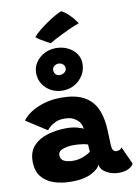

<svg xmlns="http://www.w3.org/2000/svg" viewBox="-113 -1157 886 1237"><g transform="rotate(-10 330.0 -538.5)"><path d="M252 8Q190 8 139 -8.8Q88 -25.5 57.8 -63.2Q27.5 -101 27.5 -164Q27.5 -227.5 63.2 -265.5Q99 -303.5 156.8 -320.2Q214.5 -337 280.5 -337Q315 -337 345.8 -329.2Q376.5 -321.5 388.5 -313.5Q388 -325 383 -338.8Q378 -352.5 369.5 -362Q355.5 -378 333.5 -389Q311.5 -400 273.5 -400Q235.5 -400 205.5 -382.5Q175.5 -365 160.5 -344L24.5 -431.5Q58.5 -478 127.8 -507.2Q197 -536.5 277.5 -536.5Q367.5 -536.5 422 -508.8Q476.5 -481 504 -428.5Q529 -380 536 -309Q538 -281 539.2 -253.8Q540.5 -226.5 541 -199.5Q541.5 -160 549.2 -147.8Q557 -135.5 570.5 -135.5Q598.5 -135.5 606.5 -154L659.5 -39Q653 -22 628 -8.5Q603 5 563 5Q518.5 5 482 -15.8Q445.5 -36.5 441.5 -70Q430 -40.5 381.2 -16.2Q332.5 8 252 8ZM290 -122.5Q321.5 -122.5 355 -136Q388.5 -149.5 401.5 -162Q400 -173 399.2 -186.8Q398.5 -200.5 398.5 -209Q388.5 -213.5 361.2 -217.5Q334 -221.5 306 -221.5Q268 -221.5 236 -210.8Q204 -200 204 -173Q204 -145.5 227 -134Q250 -122.5 290 -122.5ZM299.5 -579.5Q257.5 -579.5 223.2 -597.8Q189 -616 168.8 -648Q148.5 -680 148.5 -721.5Q148.5 -759.5 169.8 -790.2Q191 -821 225.8 -839Q260.5 -857 301 -857Q343 -857 377.5 -840.5Q412 -824 432.8 -795Q453.5 -766 453.5 -729Q453.5 -687.5 432.8 -653.8Q412 -620 377.2 -599.8Q342.5 -579.5 299.5 -579.5ZM297 -681.5Q315 -681.5 328.2 -692Q341.5 -702.5 341.5 -717Q341.5 -735 329.2 -745.2Q317 -755.5 299.5 -755.5Q284.5 -755.5 272.2 -745Q260 -734.5 260 -720.5Q260 -701.5 271 -691.5Q282 -681.5 297 -681.5ZM377 -1085Q403.5 -1070.5 424 -1050.5Q444.5 -1030.5 457.5 -1013Q470.5 -995.5 475 -989Q449 -980 418.5 -966.5Q388 -953 359 -938.5Q330 -924 307.5 -912Q285 -900 275 -893.5Q269 -896 249.8 -906.5Q230.5 -917 210.8 -929.5Q191 -942 184 -949.5Q198 -967 224 -988.5Q250 -1010 279.8 -1030.2Q309.5 -1050.5 336 -1065.5Q362.5 -1080.5 377 -1085Z"/></g></svg>

Font: Grandstander ExtraBold
Style: Regular
Weight: 800
Designer: Tyler Finck
Foundry: Etcetera Type Co
Version: Version 1.200; ttfautohint (v1.8.3)